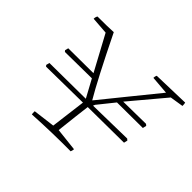

<svg xmlns="http://www.w3.org/2000/svg" viewBox="-122 -677 850 850"><g transform="rotate(45 302.5 -252.5)"><path d="M160 6Q159 2 159 -13L262 -26Q274 -117 283 -191L55 -188L50 -194L54 -210L280 -212Q274 -223 235 -295L68 -293L63 -299L67 -315L224 -316Q169 -418 135 -481L54 -487Q54 -498 59 -506Q128 -506 159 -508Q257 -308 305 -227L311 -234Q341 -271 404 -349Q467 -427 512 -482L426 -489Q426 -499 430 -506Q549 -509 603 -511Q605 -505 605 -492L542 -482Q430 -349 406 -320L547 -322L554 -316L550 -299L389 -298Q381 -288 360.5 -262.5Q340 -237 328 -222L324 -213L534 -217L541 -211L537 -194L312 -192Q305 -138 293 -29L401 -17Q401 -10 397 0Q283 -1 160 6Z"/></g></svg>

Font: Albura ExtraLight
Style: Italic
Weight: 156
Italic angle: -7°
Designer: Mercedes Jáuregui
Foundry: Omnibus-Type Team
Version: Version 1.000